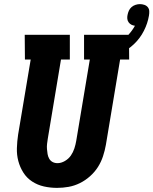

<svg xmlns="http://www.w3.org/2000/svg" viewBox="-20 -904 745 932"><path d="M257 8Q224 8 193 1Q162 -6 136 -23Q110 -40 93.5 -66Q77 -92 69 -122Q61 -152 62 -185Q63 -218 68 -251L129 -615H101L100 -735H319V-615H276L212 -231Q210 -219 208.5 -206Q207 -193 208 -180.5Q209 -168 211 -156Q213 -144 219 -133.5Q225 -123 235.5 -117.5Q246 -112 259 -112Q277 -112 295 -122.5Q313 -133 324 -149Q335 -165 341 -183.5Q347 -202 350 -220L416 -615H388V-735H606L607 -615H563L494 -201Q489 -173 480 -145.5Q471 -118 455.5 -93.5Q440 -69 417 -48.5Q394 -28 367.5 -15Q341 -2 313 3Q285 8 257 8ZM490 -615 472 -666Q496 -672 520.5 -681.5Q545 -691 566.5 -704.5Q588 -718 605.5 -737.5Q623 -757 635 -779Q626 -780 618 -784Q610 -788 604.5 -795.5Q599 -803 598 -812.5Q597 -822 599 -831Q601 -842 605.5 -852Q610 -862 618.5 -869.5Q627 -877 638 -880.5Q649 -884 659 -884Q670 -884 680.5 -880.5Q691 -877 697.5 -869Q704 -861 704.5 -850Q705 -839 703 -828Q697 -791 678.5 -754.5Q660 -718 630.5 -690Q601 -662 564.5 -644Q528 -626 490 -615Z"/></svg>

Font: Iosevka Etoile Heavy
Style: Italic
Weight: 900
Italic angle: -9°
Designer: Belleve Invis
Foundry: Belleve Invis
Version: Version 22.1.2; ttfautohint (v1.8.4)